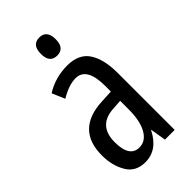

<svg xmlns="http://www.w3.org/2000/svg" viewBox="-229 -790 864 864"><g transform="rotate(-45 203.5 -357.5)"><path d="M265 -266V-212Q265 -138 241.5 -97Q218 -56 178 -56Q116 -56 116 -152Q116 -257 219 -263ZM209 -547Q132 -547 71 -508L97 -447Q152 -480 195 -480Q265 -480 265 -360V-325L205 -322Q33 -314 33 -150Q33 -86 61 -38Q89 10 150 10Q228 10 270 -74H272L284 0H346V-362Q346 -450 314 -498.5Q282 -547 209 -547ZM209 -725Q162 -725 162 -667Q162 -610 209 -610Q256 -610 256 -667Q256 -725 209 -725Z"/></g></svg>

Font: Noto Sans Display Condensed
Style: Regular
Weight: 400
Width: 3
Designer: Monotype Design Team
Foundry: Monotype Imaging Inc.
Version: Version 1.900